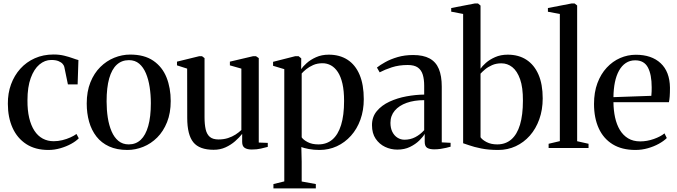

<svg xmlns="http://www.w3.org/2000/svg" viewBox="-20 -838 3832 1087"><path d="M254 11Q180 11 128.8 -22.2Q77.5 -55.5 51 -114.5Q24.5 -173.5 24.5 -250.5Q24 -310 42.5 -360.5Q61 -411 95.2 -449Q129.5 -487 177.2 -508.2Q225 -529.5 283.5 -529.5Q316 -529.5 343.5 -522.8Q371 -516 391.5 -508.5Q412 -501 424 -498L419.5 -360H364.5L344 -459.5Q342 -468 334.2 -476.8Q326.5 -485.5 311 -492Q295.5 -498.5 270 -498.5Q234 -498.5 203.2 -472.8Q172.5 -447 154 -396.2Q135.5 -345.5 135.5 -270.5Q135 -214 145.2 -170.8Q155.5 -127.5 174.8 -98Q194 -68.5 221.8 -53.5Q249.5 -38.5 284 -38.5Q308.5 -38.5 333 -44.5Q357.5 -50.5 378.5 -60Q399.5 -69.5 413 -79.5L426 -55Q410 -38.5 382.8 -23.5Q355.5 -8.5 322 1.2Q288.5 11 254 11Z M471 -252Q471 -320 491.8 -371.8Q512.5 -423.5 547.8 -458.5Q583 -493.5 627 -511.2Q671 -529 717 -529Q797.5 -529 848.2 -494Q899 -459 922.8 -399.5Q946.5 -340 946.5 -266Q946.5 -198.5 925.8 -146.5Q905 -94.5 870 -59.5Q835 -24.5 791 -6.8Q747 11 701 11Q641.5 11 597.8 -9Q554 -29 526 -65Q498 -101 484.5 -148.8Q471 -196.5 471 -252ZM709 -20.5Q749 -20.5 776.8 -46.5Q804.5 -72.5 819.2 -124.5Q834 -176.5 834 -254Q834 -301.5 827.2 -345.2Q820.5 -389 806 -423.2Q791.5 -457.5 768 -477.5Q744.5 -497.5 710 -497.5Q669.5 -497.5 641.2 -471.8Q613 -446 598.2 -394.2Q583.5 -342.5 583.5 -264Q583.5 -216 590.2 -172.2Q597 -128.5 611.8 -94.2Q626.5 -60 650.5 -40.2Q674.5 -20.5 709 -20.5Z M1405.5 8.5Q1380 8.5 1365.5 -0.8Q1351 -10 1351 -34.5V-80Q1335 -59.5 1311 -38.5Q1287 -17.5 1256.8 -3.8Q1226.5 10 1189.5 10Q1109 10 1074.5 -32.5Q1040 -75 1040 -170.5L1039.5 -449.5L982 -468V-489L1108.5 -520H1123.5L1138 -509V-174Q1138 -133.5 1144.5 -105.5Q1151 -77.5 1168 -63Q1185 -48.5 1217 -48.5Q1246.5 -48.5 1270.5 -56.2Q1294.5 -64 1313.5 -76.2Q1332.5 -88.5 1346.5 -102V-449.5L1281.5 -468V-489L1413.5 -520H1429L1445 -509V-31L1496 -29V-6.5Q1479.5 -2 1457 3.2Q1434.5 8.5 1405.5 8.5Z M1528 228.5V204L1589.5 189V-446.5L1526 -465.5V-488L1652 -520H1670.5L1685.5 -507.5L1685 -446.5Q1694.5 -461 1715.8 -480.2Q1737 -499.5 1769 -514Q1801 -528.5 1841.5 -528.5Q1903 -528.5 1947.5 -499.8Q1992 -471 2015.8 -414.8Q2039.5 -358.5 2039.5 -276.5Q2039.5 -213.5 2020.5 -160.8Q2001.5 -108 1967 -69.5Q1932.5 -31 1887 -10Q1841.5 11 1788.5 11Q1756 11 1727.5 5.5Q1699 0 1686 -5.5L1688 76.5V189.5L1768 204V228.5ZM1782.5 -20.5Q1829.5 -20.5 1861.8 -48Q1894 -75.5 1911 -130.2Q1928 -185 1928 -266.5Q1928 -323.5 1918.8 -364Q1909.5 -404.5 1892.8 -430Q1876 -455.5 1853.8 -467.8Q1831.5 -480 1806 -480Q1776.5 -480 1753.2 -469.8Q1730 -459.5 1713.5 -446Q1697 -432.5 1688 -422V-60.5Q1697 -46.5 1721.8 -33.5Q1746.5 -20.5 1782.5 -20.5Z M2229.5 9Q2192.5 9 2160 -6.5Q2127.5 -22 2106.8 -52.5Q2086 -83 2086 -129.5Q2086 -176.5 2113.5 -209.2Q2141 -242 2185.2 -262.5Q2229.5 -283 2281.2 -292.5Q2333 -302 2381.5 -302.5V-353Q2381.5 -389 2373.5 -415.2Q2365.5 -441.5 2345.5 -455.8Q2325.5 -470 2288.5 -470Q2238.5 -470 2198 -456.8Q2157.5 -443.5 2129.5 -428.5L2114 -455.5Q2131 -469.5 2161 -486.2Q2191 -503 2231 -514.8Q2271 -526.5 2319 -526.5Q2376.5 -526.5 2412.2 -507Q2448 -487.5 2464.5 -447.8Q2481 -408 2481 -347.5V-32L2531 -29.5V-7.5Q2520.5 -4.5 2505.8 -1Q2491 2.5 2473.8 5Q2456.5 7.5 2438.5 7.5Q2412 7.5 2398.2 -1.2Q2384.5 -10 2384.5 -35V-80Q2375 -63.5 2353.8 -42.5Q2332.5 -21.5 2301.2 -6.2Q2270 9 2229.5 9ZM2270 -47Q2303 -47 2331 -61.5Q2359 -76 2381.5 -101V-271Q2325.5 -271 2282.5 -255.8Q2239.5 -240.5 2215 -211.8Q2190.5 -183 2190.5 -142.5Q2190.5 -113 2201.2 -91.5Q2212 -70 2230.2 -58.5Q2248.5 -47 2270 -47Z M2534.5 -772V-792.5L2669 -818.5H2686L2700.5 -806.5V-449Q2709.5 -463 2730.5 -481.8Q2751.5 -500.5 2783 -514.5Q2814.5 -528.5 2854.5 -528.5Q2916 -528.5 2960.2 -499.8Q3004.5 -471 3028.5 -416Q3052.5 -361 3052.5 -281Q3052.5 -216.5 3033.2 -162.8Q3014 -109 2979.8 -70.2Q2945.5 -31.5 2899.8 -10.2Q2854 11 2801 11Q2746 11 2704.2 2.5Q2662.5 -6 2636.2 -15.5Q2610 -25 2602 -27V-759ZM2818.5 -479.5Q2789 -479.5 2765.8 -469.2Q2742.5 -459 2726.2 -445.2Q2710 -431.5 2700.5 -421V-61Q2710 -46.5 2735 -33.5Q2760 -20.5 2795 -20.5Q2842.5 -20.5 2875 -48.8Q2907.5 -77 2924 -132Q2940.5 -187 2940.5 -268Q2941 -343 2924.5 -389.5Q2908 -436 2880.5 -457.8Q2853 -479.5 2818.5 -479.5Z M3149.5 -39V-759L3082 -771.5V-792.5L3216.5 -818.5H3233L3247.5 -807V-38.5L3312 -24V0H3086V-24Z M3577.5 11Q3501 11 3448.8 -21Q3396.5 -53 3369.8 -111.5Q3343 -170 3343 -249.5Q3343 -315.5 3362.2 -367.2Q3381.5 -419 3415 -455Q3448.5 -491 3491 -509.5Q3533.5 -528 3580 -528Q3669 -528 3720.2 -480.2Q3771.5 -432.5 3773 -342Q3773 -311 3771.5 -291.8Q3770 -272.5 3767 -259.5H3453Q3453.5 -213.5 3462.2 -173.2Q3471 -133 3489.2 -102.5Q3507.5 -72 3536 -54.8Q3564.5 -37.5 3604.5 -37.5Q3643 -37.5 3681.8 -51.2Q3720.5 -65 3742 -83L3755 -56.5Q3738 -39.5 3710 -24Q3682 -8.5 3647.8 1.2Q3613.5 11 3577.5 11ZM3453 -288 3667.5 -295.5Q3669 -308 3669.2 -319.8Q3669.5 -331.5 3669.5 -343.5Q3669.5 -416 3648 -456.2Q3626.5 -496.5 3576 -496.5Q3546 -496.5 3523 -481.2Q3500 -466 3484.5 -438Q3469 -410 3461.2 -372Q3453.5 -334 3453 -288Z"/></svg>

Font: Merriweather 120pt
Style: Regular
Weight: 400
Version: Version 2.100